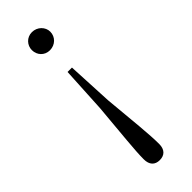

<svg xmlns="http://www.w3.org/2000/svg" viewBox="-252 -549 802 802"><g transform="rotate(-45 149.0 -148.0)"><path d="M148 -526C117 -526 95 -501 95 -473C95 -443 117 -419 148 -419C180 -419 204 -443 204 -473C204 -501 180 -526 148 -526ZM148 230C177 230 194 213 194 180C194 126 185 41 172 -100L162 -303H136L125 -100C113 41 103 126 103 180C103 213 120 230 148 230Z"/></g></svg>

Font: Noto Serif CJK KR Light
Style: Regular
Weight: 300
Designer: Ryoko NISHIZUKA 西塚涼子 (kana & ideographs); Frank Grießhammer (Latin, Greek & Cyrillic); Wenlong ZHANG 张文龙 (bopomofo); San
Foundry: Adobe
Version: Version 2.001;hotconv 1.1.0;makeotfexe 2.6.0